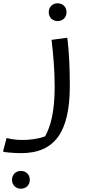

<svg xmlns="http://www.w3.org/2000/svg" viewBox="-72 -670 532 1166"><path d="M278 -542C309 -542 332 -564 332 -596C332 -628 309 -650 278 -650C247 -650 224 -628 224 -596C224 -564 247 -542 278 -542ZM337 -440H329L241 -428C251 -341 260 -252 260 -144C260 12 235 97 202 158C159 174 110 180 64 180C27 180 -7 175 -32 168L-52 244V252C-52 253 4 260 56 260C261 260 352 131 352 -148C352 -270 347 -354 337 -440ZM55 368C24 368 1 390 1 422C1 454 24 476 55 476C86 476 109 454 109 422C109 390 86 368 55 368Z"/></svg>

Font: Kufam Arabic Latin Roman Normal
Style: Regular
Weight: 400
Designer: Wael Morcos & Artur Schmal
Version: Version 1.200;PS 001.200;hotconv 1.0.88;makeotf.lib2.5.64775